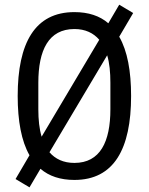

<svg xmlns="http://www.w3.org/2000/svg" viewBox="-20 -762 640 826"><path d="M300.1 12.1C470.2 12.1 544 -121.1 544 -349.1C544 -456 528.1 -543 492.9 -604L552.9 -706L492.9 -741.8L446 -661.9C409.1 -693.9 360.1 -709.9 300.1 -709.9C130 -709.9 56.1 -577.1 56.1 -349.1C56.1 -241.8 72.1 -154.8 106.9 -94.1L46.9 8.2L106.9 44L154.1 -35.9C191.1 -3.9 240.1 12.1 300.1 12.1ZM144.9 -291.9V-405.9C144.9 -546.2 188.9 -637.1 300.1 -637.1C346.9 -637.1 382.1 -620 407 -590.9L159.1 -174C149.1 -207 144.9 -247.2 144.9 -291.9ZM192.8 -106.9 441.1 -524.1C451 -491.1 454.9 -451 454.9 -405.9V-291.9C454.9 -152 410.9 -61.1 300.1 -61.1C252.8 -61.1 218 -78.1 192.8 -106.9Z"/></svg>

Font: Margiela Mono
Style: Regular
Weight: 400
Designer: Mike Abbink, Paul van der Laan, Pieter van Rosmalen
Foundry: Bold Monday
Version: Version 2.003 2021